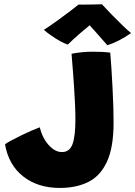

<svg xmlns="http://www.w3.org/2000/svg" viewBox="-20 -894 650 923"><path d="M267.5 9.5Q162.5 9.5 92 -45.5Q21.5 -100.5 4 -200.5Q13.5 -207.5 34.8 -219Q56 -230.5 81.8 -243Q107.5 -255.5 131.5 -266Q155.5 -276.5 171 -282Q184 -230 214.2 -196.5Q244.5 -163 277.5 -163Q314.5 -163 328.5 -200.8Q342.5 -238.5 342.5 -320.5Q342.5 -351.5 340.8 -391.5Q339 -431.5 336.2 -472.8Q333.5 -514 330.8 -549.8Q328 -585.5 326 -608.8Q324 -632 324 -635.5Q345.5 -640 373 -642.8Q400.5 -645.5 424 -645.5Q449 -645.5 469.2 -644.5Q489.5 -643.5 510 -641Q513 -607.5 515.8 -563.2Q518.5 -519 521 -471.8Q523.5 -424.5 524.8 -380.8Q526 -337 526 -305Q526 -185.5 494.2 -116.8Q462.5 -48 404.5 -19.2Q346.5 9.5 267.5 9.5ZM470 -873.5Q489 -852.5 516.5 -824.2Q544 -796 570 -771Q596 -746 610 -735Q582 -715 550.8 -699.2Q519.5 -683.5 496 -676.5Q473.5 -702.5 448.5 -730.5Q423.5 -758.5 411 -772.5Q394 -759 363 -732.2Q332 -705.5 306 -679.5Q290.5 -684.5 269.2 -696.2Q248 -708 226.8 -722.8Q205.5 -737.5 191 -750.5Q221 -770 256 -795.2Q291 -820.5 319.2 -842Q347.5 -863.5 357.5 -872Q367 -872 389.5 -872Q412 -872 435.2 -872.5Q458.5 -873 470 -873.5Z"/></svg>

Font: Grandstander ExtraBold
Style: Regular
Weight: 800
Designer: Tyler Finck
Foundry: Etcetera Type Co
Version: Version 1.200; ttfautohint (v1.8.3)